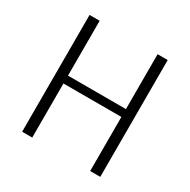

<svg xmlns="http://www.w3.org/2000/svg" viewBox="-159 -861 1002 1012"><g transform="rotate(30 341.5 -355.5)"><path d="M579.1 0H517.6V-329.1H165V0H103.5V-710.9H165V-377H517.6V-710.9H579.1Z"/></g></svg>

Font: Ufes Sans Light
Style: Regular
Weight: 200
Designer: Ricardo Esteves & Thais Bronze
Foundry: ProDesignUfes - Ricardo Esteves, Thais Bronze (This is a derivative work, based on Roboto family, by Christian Robertson
Version: Version 2.0